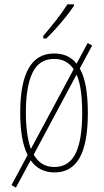

<svg xmlns="http://www.w3.org/2000/svg" viewBox="-20 -783 478 883"><path d="M384 -264Q384 -124 346 -57Q308 10 231 10Q160 10 121 -46L53 80L33 68L107 -70Q73 -137 73 -266Q73 -400 111.5 -468.5Q150 -537 229 -537Q296 -537 332 -490L383 -585L404 -574L347 -468Q367 -432 375.5 -380.5Q384 -329 384 -264ZM99 -266Q99 -162 122 -98L319 -465Q303 -488 281 -500Q259 -512 229 -512Q160 -512 129.5 -448.5Q99 -385 99 -266ZM358 -265Q358 -320 352 -364.5Q346 -409 332 -440L135 -72Q167 -15 230 -15Q296 -15 327 -76Q358 -137 358 -265ZM320 -756Q304 -732 281.5 -704Q259 -676 236 -650.5Q213 -625 193 -606H179V-618Q213 -658 239 -691Q265 -724 290 -763H320Z"/></svg>

Font: Noto Sans ExtraCondensed Thin
Style: Regular
Weight: 100
Width: 2
Designer: Monotype Design Team
Foundry: Monotype Imaging Inc.
Version: Version 2.013; ttfautohint (v1.8.4.7-5d5b)